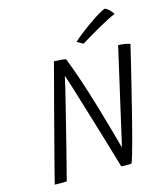

<svg xmlns="http://www.w3.org/2000/svg" viewBox="-123 -931 886 1028"><g transform="rotate(-15 320.5 -417.0)"><path d="M119 2.5Q106 3.5 85 3.2Q64 3 52.5 2.5Q55 -8.5 65.2 -48.5Q75.5 -88.5 90.5 -146.2Q105.5 -204 122.8 -269.8Q140 -335.5 156.5 -399Q173 -462.5 186.5 -512.5Q197.5 -553.5 206.2 -586.8Q215 -620 219 -636.5Q231.5 -636.5 253.5 -634.8Q275.5 -633 285 -630.5Q309.5 -568.5 333.5 -496Q357.5 -423.5 379.5 -350.2Q401.5 -277 419.8 -211.2Q438 -145.5 451.5 -96.5L573.5 -631Q591.5 -631 610.2 -627.8Q629 -624.5 639 -620.5Q629.5 -579.5 614.2 -516.8Q599 -454 581.5 -382.8Q564 -311.5 546.8 -243.8Q529.5 -176 516 -124.5Q504 -79 493.5 -44.2Q483 -9.5 478.5 0.5Q470 1 462.8 1Q455.5 1 449 1Q441.5 1 434.5 0.8Q427.5 0.5 421.5 0Q417 -16 405.2 -56.2Q393.5 -96.5 377.2 -150.8Q361 -205 342.8 -264.8Q324.5 -324.5 307.5 -381Q290.5 -437.5 276.8 -481.2Q263 -525 255.5 -547Q252.5 -531 242.5 -489.5Q232.5 -448 218.5 -391.8Q204.5 -335.5 189.2 -274Q174 -212.5 159.5 -155.8Q145 -99 134.2 -56.8Q123.5 -14.5 119 2.5ZM556 -838.5Q569.5 -832 581.5 -819.5Q593.5 -807 598.5 -797.5Q583 -792 553.5 -776.5Q524 -761 491.5 -742.5Q459 -724 432.5 -708.2Q406 -692.5 396.5 -686.5L363 -705.5Q375 -717.5 400.8 -737.8Q426.5 -758 457 -779.8Q487.5 -801.5 514.5 -818Q541.5 -834.5 556 -838.5Z"/></g></svg>

Font: Grandstander ExtraLight
Style: Italic
Weight: 200
Italic angle: -15°
Designer: Tyler Finck
Foundry: Etcetera Type Co
Version: Version 1.200; ttfautohint (v1.8.3)